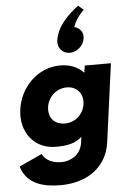

<svg xmlns="http://www.w3.org/2000/svg" viewBox="-72 -968 837 1292"><g transform="rotate(-5 346.0 -321.5)"><path d="M424.1 -607C472.1 -607 517.5 -647 524.2 -697C529.6 -737 504.8 -768 468.1 -777C488.8 -842 541.9 -887 541.9 -887L506.1 -918C436.1 -866 358.8 -790 346.2 -697C339.5 -647 374.1 -607 424.1 -607ZM20 126C57.1 251 176.8 275 283.8 275C458.8 275 597.9 186 621.1 14L692.4 -513H515.4L509.1 -467H506.1C469.4 -506 417.4 -528 349.4 -528C199.4 -528 77.9 -406 57.6 -256C37.3 -106 126 15 276 15C346 15 407.3 5 451 -37L445.9 1C433.6 92 353.6 121 304.6 121C227.6 121 189.4 86 174.6 55ZM245.6 -256C255.2 -327 315 -377 382 -377C448 -377 494.2 -327 484.6 -256C475.1 -186 418.4 -136 349.4 -136C277.4 -136 236.1 -186 245.6 -256Z"/></g></svg>

Font: Hussar Techniczny
Style: Bold 
Weight: 700
Foundry: Cannot Into Space Fonts
Version: Version 0.77